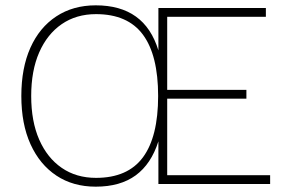

<svg xmlns="http://www.w3.org/2000/svg" viewBox="-20 -690 1070 720"><path d="M607 -33H993V0H574V-160Q547 -75 489 -32.5Q431 10 339 10Q254 10 191.5 -31.5Q129 -73 94.5 -149Q60 -225 60 -330Q60 -435 94 -511Q128 -587 191 -628.5Q254 -670 339 -670Q431 -670 489.5 -628Q548 -586 574 -501V-660H977V-627H607V-353H904V-320H607ZM340 -23Q459 -23 516 -100Q573 -177 573 -330Q573 -483 516 -560Q459 -637 340 -637Q266 -637 211.5 -599.5Q157 -562 127 -493.5Q97 -425 97 -330Q97 -235 127 -166.5Q157 -98 211.5 -60.5Q266 -23 340 -23Z"/></svg>

Font: Kantumruy Pro ExtraLight
Style: Regular
Weight: 250
Version: Version 1.002